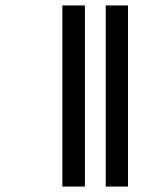

<svg xmlns="http://www.w3.org/2000/svg" viewBox="-20 -679 596 708"><path d="M293 9H210V-659H293ZM452 9H370V-659H452Z"/></svg>

Font: Ekushey Amar Bangla
Style: Bold
Weight: 700
Designer: Al Mamun Sumon
Foundry: Al Mamun Sumon
Version: Version 1.0